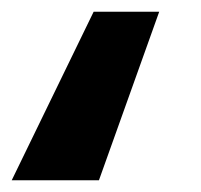

<svg xmlns="http://www.w3.org/2000/svg" viewBox="-41 -174 343 328"><path d="M231 -154 128 134H-21L119 -154Z"/></svg>

Font: Fira Sans Extra Condensed Black
Style: Italic
Weight: 900
Width: 3
Italic angle: -8°
Designer: Carrois Corporate & Edenspiekermann AG
Foundry: Carrois Corporate GbR & Edenspiekermann AG
Version: Version 4.203